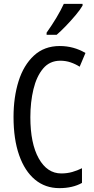

<svg xmlns="http://www.w3.org/2000/svg" viewBox="-20 -963 486 993"><path d="M292 -649Q237 -649 203 -608.5Q169 -568 153 -501.5Q137 -435 137 -357Q137 -221 180.5 -143.5Q224 -66 297 -66Q327 -66 353.5 -73.5Q380 -81 404 -93V-17Q356 10 287 10Q214 10 161 -34Q108 -78 79 -160.5Q50 -243 50 -358Q50 -460 76 -543Q102 -626 155.5 -675.5Q209 -725 289 -725Q361 -725 422 -689L392 -618Q370 -632 345 -640.5Q320 -649 292 -649ZM407 -934Q395 -913 371 -884.5Q347 -856 320.5 -828.5Q294 -801 273 -783H221V-794Q279 -876 310 -943H407Z"/></svg>

Font: Noto Sans Hebrew ExtraCondensed
Style: Regular
Weight: 400
Width: 2
Designer: Monotype Design Team
Foundry: Monotype Imaging Inc.
Version: Version 2.004; ttfautohint (v1.8.4.7-5d5b)